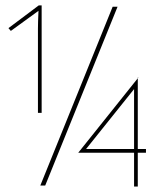

<svg xmlns="http://www.w3.org/2000/svg" viewBox="-20 -685 598 709"><path d="M133.8 -268.1H120.1V-579.1Q120.1 -601.1 122.1 -645L20 -570.8L11.2 -581.1L123 -665H133.8ZM128.9 0 396 -660.2H414.1L147 0ZM269 -121.1 488.8 -396V-134.8H519V-121.1H488.8V3.9H475.1V-121.1ZM297.9 -134.8H475.1V-356ZM488.8 -396 491.2 -398.9H488.8Z"/></svg>

Font: Human Sans Thin
Style: Regular
Weight: 100
Designer: Tim Radville
Foundry: Continuum
Version: Version 1.000;FEAKit 1.0